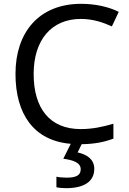

<svg xmlns="http://www.w3.org/2000/svg" viewBox="-20 -744 672 1004"><path d="M473 139C473 88 434 64 386 53L407 10C476 9 524 -1 573 -19V-97C519 -81 464 -69 402 -69C238 -69 156 -180 156 -357C156 -536 250 -645 403 -645C467 -645 521 -626 565 -606L601 -682C547 -709 477 -724 404 -724C183 -724 61 -574 61 -358C61 -147 157 -8 350 8L311 86C362 93 402 106 402 141C402 174 376 185 328 185C309 185 287 183 275 180V235C286 238 305 240 325 240C423 240 473 203 473 139Z"/></svg>

Font: Noto Sans Hebrew Droid Medium
Style: Regular
Weight: 500
Designer: Monotype Design Team
Foundry: Monotype Imaging Inc.
Version: Version 1.100